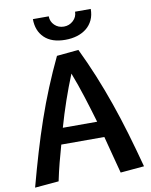

<svg xmlns="http://www.w3.org/2000/svg" viewBox="-100 -1001 852 1085"><g transform="rotate(-10 326.0 -458.0)"><path d="M12 12Q39 -89 66.5 -181.5Q94 -274 124 -361Q154 -448 188.5 -532Q223 -616 263 -700L388 -712Q428 -629 462 -546Q496 -463 526.5 -375.5Q557 -288 584.5 -195Q612 -102 639 0L503 12Q489 -41 475 -94.5Q461 -148 447 -202H200Q186 -153 173 -103Q160 -53 149 0ZM326 -587Q268 -445 225 -294H422Q400 -369 376.5 -443Q353 -517 326 -587ZM497 -928Q497 -892 484 -864.5Q471 -837 448 -818.5Q425 -800 394 -790.5Q363 -781 326 -781Q248 -781 206.5 -821Q165 -861 165 -928H256Q256 -898 277.5 -877Q299 -856 331 -856Q362 -856 384.5 -877Q407 -898 407 -928Z"/></g></svg>

Font: CantoraOne
Style: Regular
Weight: 400
Designer: Pablo Impallari, Rodrigo Fuenzalida
Foundry: Pablo Impallari
Version: Version 1.001; ttfautohint (v0.8) -G 200 -r 50